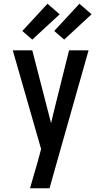

<svg xmlns="http://www.w3.org/2000/svg" viewBox="-20 -1003 540 1023"><path d="M140 0Q150 -35 160 -69.5Q170 -104 180 -138L199 -209L48 -735H152L252 -347L273 -434L348 -735H452L276 -114L244 0ZM322 -792 269 -838 403 -983 468 -927ZM152 -792 99 -838 233 -983 298 -927Z"/></svg>

Font: Iosevka Custom Semibold
Style: Regular
Weight: 600
Designer: Belleve Invis
Foundry: Belleve Invis
Version: Version 27.0.2; ttfautohint (v1.8.4)